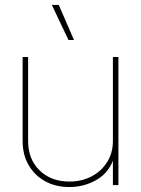

<svg xmlns="http://www.w3.org/2000/svg" viewBox="-20 -755 575 783"><path d="M262.7 7.8Q207 7.8 164.1 -15.9Q121.1 -39.6 96.7 -81.8Q72.3 -124 72.3 -179.7V-522.5H94.7V-179.7Q94.7 -105.5 141.6 -60.1Q188.5 -14.6 262.7 -14.6Q313.5 -14.6 353.8 -35.9Q394 -57.1 417.2 -94.5Q440.4 -131.8 440.4 -179.7V-522.5H462.9V0H440.4V-117.2H446.3Q428.7 -54.7 377 -23.4Q325.2 7.8 262.7 7.8ZM259.3 -591.8 191.4 -734.9H219.7L281.7 -591.8Z"/></svg>

Font: Inter 28pt Thin
Style: Regular
Weight: 250
Designer: Rasmus Andersson
Foundry: rsms
Version: Version 4.001;git-66647c0bb